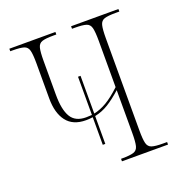

<svg xmlns="http://www.w3.org/2000/svg" viewBox="-103 -625 670 713"><g transform="rotate(-20 231.5 -268.0)"><path d="M214 -82V-191Q201 -189 187 -189Q136 -189 111 -221.5Q86 -254 86 -312V-450Q86 -485 82 -501Q78 -517 64 -521.5Q50 -526 19 -526H10V-536H192V-526H180Q150 -526 136 -521.5Q122 -517 118 -501Q114 -485 114 -450V-316Q114 -257 131.5 -228Q149 -199 191 -199Q203 -199 214 -200V-351H224V-202Q249 -207 274.5 -222Q300 -237 332 -267V-450Q332 -485 328 -501Q324 -517 310 -521.5Q296 -526 265 -526H254V-536H441V-526H426Q396 -526 382 -521.5Q368 -517 364 -501Q360 -485 360 -450V-86Q360 -51 364 -35Q368 -19 382 -14.5Q396 -10 425 -10H442V0H260V-10H264Q295 -10 309.5 -14.5Q324 -19 328 -35Q332 -51 332 -86V-255Q303 -229 278 -213.5Q253 -198 224 -192V-82Z"/></g></svg>

Font: Noto Serif Display ExtraCondensed Thin
Style: Regular
Weight: 100
Width: 2
Designer: Monotype Design Team
Foundry: Monotype Imaging Inc.
Version: Version 2.009